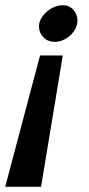

<svg xmlns="http://www.w3.org/2000/svg" viewBox="-66 -496 342 734"><path d="M174 -284 91 218H-46L87 -284ZM230 -417Q230 -401 222.5 -386.5Q215 -372 202.5 -360.5Q190 -349 174.5 -342.5Q159 -336 143 -336Q117 -336 100 -353.5Q83 -371 83 -395Q83 -411 91.5 -425.5Q100 -440 113 -451.5Q126 -463 142 -469.5Q158 -476 174 -476Q199 -476 214.5 -458.5Q230 -441 230 -417Z"/></svg>

Font: Quattrocento Sans
Style: Bold Italic
Weight: 700
Designer: Pablo Impallari
Foundry: Pablo Impallari, Igino Marini, Brenda Gallo
Version: Version 2.000